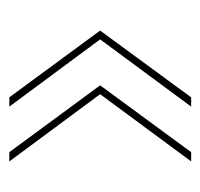

<svg xmlns="http://www.w3.org/2000/svg" viewBox="-29 -472 432 414"><g transform="rotate(-90 187.0 -265.0)"><path d="M164.1 -460.9H184.1L328.1 -265.1L184.1 -68.8H164.1L309.1 -265.1ZM45.9 -68.8 190.9 -265.1 45.9 -460.9H65.9L210 -265.1L65.9 -68.8Z"/></g></svg>

Font: Human Sans Thin
Style: Regular
Weight: 100
Designer: Tim Radville
Foundry: Continuum
Version: Version 1.000;FEAKit 1.0